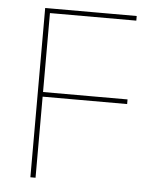

<svg xmlns="http://www.w3.org/2000/svg" viewBox="-49 -681 584 722"><g transform="rotate(5 243.5 -319.5)"><path d="M92.5 0V-639H112V0ZM102.5 -306V-323.5H431V-306ZM98 -621.5V-639H438V-621.5Z"/></g></svg>

Font: Anek Telugu Medium Thin
Style: Regular
Weight: 250
Version: Version 1.003